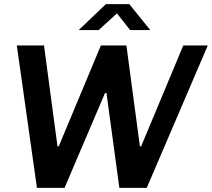

<svg xmlns="http://www.w3.org/2000/svg" viewBox="-20 -905 1021 925"><path d="M158 0 61 -686H192L257 -200H263L466 -686H589L654 -200H660L863 -686H981L687 0H555L493 -457H486L291 0ZM359 -760 490 -885H603L704 -760H607L529 -859H564L455 -760Z"/></svg>

Font: Chivo Medium
Style: Italic
Weight: 500
Italic angle: -8.05°
Designer: Hector Gatti
Foundry: Omnibus-Type
Version: Version 2.002